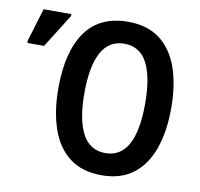

<svg xmlns="http://www.w3.org/2000/svg" viewBox="-81 -810 944 906"><g transform="rotate(10 391.0 -357.5)"><path d="M732 -358Q732 -248 703 -165Q674 -82 614.5 -36Q555 10 462 10Q368 10 308 -36.5Q248 -83 219.5 -166.5Q191 -250 191 -359Q191 -535 258.5 -630Q326 -725 462 -725Q555 -725 615 -679Q675 -633 703.5 -550.5Q732 -468 732 -358ZM316 -358Q316 -230 352 -163Q388 -96 462 -96Q607 -96 607 -358Q607 -487 571.5 -553.5Q536 -620 462 -620Q388 -620 352 -553Q316 -486 316 -358ZM10 -544V-556L58 -714H191V-705L90 -544Z"/></g></svg>

Font: Noto Sans Condensed SemiBold
Style: Regular
Weight: 600
Width: 3
Designer: Monotype Design Team
Foundry: Monotype Imaging Inc.
Version: Version 2.013; ttfautohint (v1.8.4.7-5d5b)